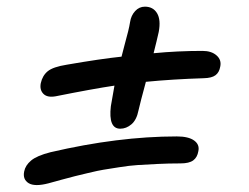

<svg xmlns="http://www.w3.org/2000/svg" viewBox="-20 -594 740 570"><path d="M145 -308.1Q120.1 -303.7 108.6 -315.7Q97.2 -327.6 101.1 -347.2Q106 -369.6 121.8 -382.6Q137.7 -395.5 178.2 -401.9Q279.3 -419.4 340.8 -425.8Q343.8 -438.5 350.1 -461.7Q356.4 -484.9 360.4 -500.7Q364.3 -516.6 366.2 -528.8Q369.1 -547.9 381.1 -561Q393.1 -574.2 410.2 -574.2Q434.6 -574.2 446.3 -554.7Q458 -535.2 451.2 -499Q445.8 -474.6 436 -436Q507.3 -442.9 581.1 -442.9Q607.9 -442.9 623 -429.4Q638.2 -416 633.8 -396Q630.9 -378.9 619.6 -370.6Q608.4 -362.3 585 -361.8Q493.2 -358.9 413.1 -351.1Q396.5 -290 391.1 -266.1Q385.7 -238.3 370.4 -225.1Q355 -211.9 336.9 -211.9Q301.3 -211.9 309.1 -278.8Q311.5 -294.4 319.8 -339.8Q254.9 -330.1 145 -308.1ZM124 -49.8Q83 -39.1 64.9 -50.3Q46.9 -61.5 51.8 -85Q55.2 -103 72.3 -117.4Q89.4 -131.8 129.9 -142.1Q331.1 -189 504.9 -189Q539.6 -189 556.4 -176.8Q573.2 -164.6 568.8 -145Q565.9 -127 553.7 -117.9Q541.5 -108.9 516.1 -108.9Q480.5 -108.9 446.5 -107.2Q412.6 -105.5 388.7 -104Q364.7 -102.5 333 -97.4Q301.3 -92.3 287.1 -90.1Q272.9 -87.9 241.2 -80.3Q209.5 -72.8 202.6 -71Q195.8 -69.3 161.4 -60.1Q127 -50.8 124 -49.8Z"/></svg>

Font: Shantell Sans Irregular
Style: Italic
Weight: 400
Italic angle: -11.31°
Designer: Stephen Nixon, Anya Danilova, Shantell Martin
Foundry: Arrow Type
Version: Version 1.006;[9816181b4]